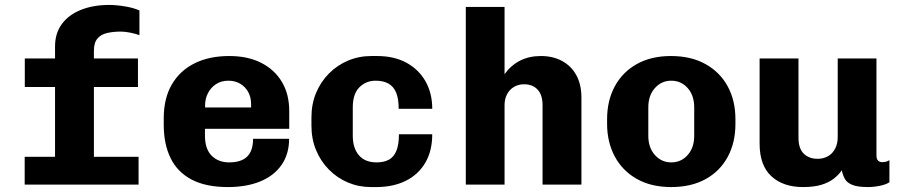

<svg xmlns="http://www.w3.org/2000/svg" viewBox="-20 -748 3640 778"><path d="M203 0V-395.5H80.5V-511H203V-559.5Q203 -613 230.5 -650.5Q258 -688 307.8 -708Q357.5 -728 423 -728Q451 -728 487 -722Q523 -716 545 -705.5V-605.5Q530.5 -611 508.8 -615.5Q487 -620 469.5 -620Q438.5 -620 413.8 -614.2Q389 -608.5 374.8 -591.8Q360.5 -575 360.5 -541.5V-511H539V-395.5H360.5V0ZM80 0V-112.5H541.5V0Z M903 10Q814 10 756.2 -20.5Q698.5 -51 671 -107.8Q643.5 -164.5 643.5 -242V-269Q643.5 -349 676 -405.2Q708.5 -461.5 768 -491.2Q827.5 -521 909 -521Q984 -521 1038.2 -493.5Q1092.5 -466 1122.2 -416.2Q1152 -366.5 1152 -297.5V-226H810.5V-198.5Q810.5 -144 837.8 -117Q865 -90 908.5 -90Q957.5 -90 981.5 -113.5Q1005.5 -137 1005.5 -185.5H1151.5Q1151.5 -124 1121 -80Q1090.5 -36 1035 -13Q979.5 10 903 10ZM811 -312.5H997.5V-325.5Q997.5 -354 985.8 -375.2Q974 -396.5 953.2 -408.8Q932.5 -421 905.5 -421Q876.5 -421 855.5 -407.2Q834.5 -393.5 822.8 -370.8Q811 -348 811 -321Z M1483 10Q1433.5 10 1389.8 -8.5Q1346 -27 1312.8 -60.8Q1279.5 -94.5 1260.8 -139.5Q1242 -184.5 1242 -238.5V-272.5Q1242 -326.5 1260.8 -371.5Q1279.5 -416.5 1313 -450.2Q1346.5 -484 1390.5 -502.5Q1434.5 -521 1485 -521H1507.5Q1577 -521 1627 -493.8Q1677 -466.5 1704.2 -418.5Q1731.5 -370.5 1731.5 -307H1595.5Q1595.5 -349 1584.8 -373.8Q1574 -398.5 1553.2 -409.8Q1532.5 -421 1502 -421Q1463 -421 1436.2 -394.2Q1409.5 -367.5 1409.5 -313V-198Q1409.5 -148 1434.2 -119Q1459 -90 1506 -90Q1536 -90 1556 -101Q1576 -112 1586.2 -137Q1596.5 -162 1596.5 -204H1731.5Q1731.5 -136 1703 -88Q1674.5 -40 1623.5 -15Q1572.5 10 1505 10Z M1867.5 0V-720H2024.5V-447.5Q2050.5 -483.5 2087.2 -502.2Q2124 -521 2171.5 -521Q2220.5 -521 2257.5 -501Q2294.5 -481 2315.2 -443.5Q2336 -406 2336 -352V0H2178.5V-322Q2178.5 -363 2158.5 -384.8Q2138.5 -406.5 2103.5 -406.5Q2080.5 -406.5 2062.5 -395.8Q2044.5 -385 2034.5 -366Q2024.5 -347 2024.5 -322V0Z M2700 10Q2619 10 2560.8 -22.8Q2502.5 -55.5 2471.2 -113.8Q2440 -172 2440 -246V-265Q2440 -341 2471.5 -398.8Q2503 -456.5 2561 -488.8Q2619 -521 2698.5 -521Q2780.5 -521 2839 -488.2Q2897.5 -455.5 2928.8 -398Q2960 -340.5 2960 -265V-246Q2960 -169.5 2928.5 -111.8Q2897 -54 2838.8 -22Q2780.5 10 2700 10ZM2700 -90Q2740 -90 2766.5 -119.8Q2793 -149.5 2793 -198V-313Q2793 -361.5 2766.5 -391.2Q2740 -421 2700 -421Q2660.5 -421 2633.8 -391.2Q2607 -361.5 2607 -313V-198Q2607 -149.5 2633.8 -119.8Q2660.5 -90 2700 -90Z M3234 10Q3153 10 3105.5 -34Q3058 -78 3058 -166V-511H3215.5V-190Q3215.5 -146 3237 -125.2Q3258.5 -104.5 3293 -104.5Q3316.5 -104.5 3335 -115Q3353.5 -125.5 3364 -145.5Q3374.5 -165.5 3374.5 -192.5V-511H3531.5V-119Q3531.5 -103.5 3538 -97.2Q3544.5 -91 3554.5 -91Q3562 -91 3569 -92.5Q3576 -94 3584 -99V-9.5Q3571 -0.5 3545.5 4.8Q3520 10 3496.5 10Q3455.5 10 3433.8 1.2Q3412 -7.5 3403.5 -23Q3395 -38.5 3391 -58Q3378 -39 3358.2 -23.8Q3338.5 -8.5 3308.5 0.8Q3278.5 10 3234 10Z"/></svg>

Font: Chivo Mono Medium
Style: Regular
Weight: 500
Monospace: yes
Designer: Hector Gatti
Foundry: Omnibus-Type
Version: Version 1.008